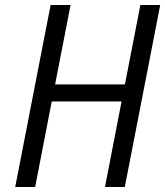

<svg xmlns="http://www.w3.org/2000/svg" viewBox="-20 -750 662 770"><path d="M121 0 187.5 -343H467.5L401 0H480.5L622.5 -730H543L481 -411.5H201L263 -730H183L41 0Z"/></svg>

Font: Monaspace Neon Light
Style: Italic
Weight: 300
Italic angle: -11°
Designer: Riley Cran & the Lettermatic Team
Foundry: Lettermatic
Version: Version 1.200 (Monaspace Neon)